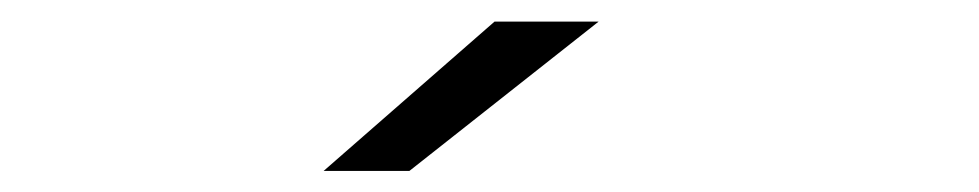

<svg xmlns="http://www.w3.org/2000/svg" viewBox="-20 -724 908 178"><path d="M359.5 -565.5H280L438.5 -704H535Z"/></svg>

Font: Trispace SemiExpanded Light
Style: Regular
Weight: 300
Width: 6
Designer: Tyler Finck
Foundry: Etcetera Type Company
Version: Version 1.210; ttfautohint (v1.8.3)